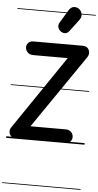

<svg xmlns="http://www.w3.org/2000/svg" viewBox="-106 -1443 1005 1959"><g transform="rotate(5 396.5 -463.5)"><path d="M101 0Q67 0 47.5 -18Q28 -36 24.8 -61.2Q21.5 -86.5 36 -108L550.5 -865H199.5Q162.5 -865 141.2 -885.2Q120 -905.5 117.5 -934Q115.5 -963.5 134.8 -983.8Q154 -1004 189 -1004H691Q724.5 -1004 742.8 -985.8Q761 -967.5 763 -941.2Q765 -915 748.5 -891L232.5 -139H592.5Q627.5 -139 649 -118.2Q670.5 -97.5 670.5 -66.5Q670.5 -39 652.5 -19.5Q634.5 0 597.5 0ZM101 0Q67 0 47.5 -18Q28 -36 24.8 -61.2Q21.5 -86.5 36 -108L550.5 -865H199.5Q162.5 -865 141.2 -885.2Q120 -905.5 117.5 -934Q115.5 -963.5 134.8 -983.8Q154 -1004 189 -1004H691Q724.5 -1004 742.8 -985.8Q761 -967.5 763 -941.2Q765 -915 748.5 -891L232.5 -139H592.5Q627.5 -139 649 -118.2Q670.5 -97.5 670.5 -66.5Q670.5 -39 652.5 -19.5Q634.5 0 597.5 0ZM460.5 -1127Q437.5 -1141 429.2 -1167.2Q421 -1193.5 437.5 -1221L514.5 -1348.5Q538.5 -1388.5 571.2 -1390.2Q604 -1392 627 -1370.5Q650.5 -1349.5 652.8 -1319.5Q655 -1289.5 636.5 -1265L544 -1142.5Q525.5 -1118 503.8 -1116Q482 -1114 460.5 -1127ZM-5 455H798V463H-5ZM-5 -16H798V0H-5ZM-5 -549H798V-541H-5ZM-5 -1329H798V-1321H-5Z"/></g></svg>

Font: Edu SA Dotted Guide
Style: Regular
Weight: 400
Designer: Tina and Corey Anderson, Eben Sorkin, Mirko Velimirovic
Foundry: Google for Education
Version: Version 2.000